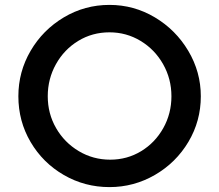

<svg xmlns="http://www.w3.org/2000/svg" viewBox="-20 -756 895 784"><path d="M427 -736Q527 -736 612.5 -685Q698 -634 749 -548Q800 -462 800 -363Q800 -262 749.5 -177Q699 -92 613 -42Q527 8 427 8Q326 8 240.5 -41.5Q155 -91 105 -176Q55 -261 55 -363Q55 -463 105 -548.5Q155 -634 240.5 -685Q326 -736 427 -736ZM430 -104Q499 -104 556 -138.5Q613 -173 646.5 -232.5Q680 -292 680 -363Q680 -434 646 -494Q612 -554 554 -589Q496 -624 427 -624Q357 -624 299.5 -589Q242 -554 208.5 -494Q175 -434 175 -363Q175 -292 209 -233Q243 -174 301.5 -139Q360 -104 430 -104Z"/></svg>

Font: Josefin Sans SemiBold
Style: Regular
Weight: 600
Designer: Santiago Orozco
Foundry: Typemade
Version: Version 2.000